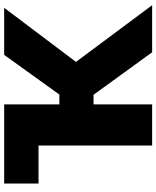

<svg xmlns="http://www.w3.org/2000/svg" viewBox="68 -836 768 944"><g transform="rotate(-90 452.0 -364.0)"><path d="M304.2 -727.5V-558.6H21.5V-727.5ZM208.5 0V-727.5H410.6V-456.1H459L654.3 -727.5H885.7L619.6 -374.5L898.4 0H667L458 -288.1H410.6V0Z"/></g></svg>

Font: Inter 28pt Black
Style: Regular
Weight: 900
Designer: Rasmus Andersson
Foundry: rsms
Version: Version 4.001;git-66647c0bb